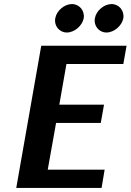

<svg xmlns="http://www.w3.org/2000/svg" viewBox="-20 -925 643 945"><path d="M480 0 495 -90H215L256 -320H476L492 -410H272L307 -610H587L603 -700H183L60 0ZM334 -905C297 -905 258 -872 252 -835C245 -798 272 -765 309 -765C346 -765 385 -798 392 -835C398 -872 371 -905 334 -905ZM529 -905C492 -905 453 -872 447 -835C440 -798 467 -765 504 -765C541 -765 580 -798 587 -835C593 -872 566 -905 529 -905Z"/></svg>

Font: Scada
Style: Bold Italic
Weight: 700
Designer: Jovanny Lemonad
Foundry: Jovanny Lemonad
Version: Version 3.005